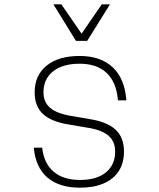

<svg xmlns="http://www.w3.org/2000/svg" viewBox="-20 -860 740 892"><path d="M176 -174Q184 -101 229 -62.5Q274 -24 352 -24Q429 -24 472 -59Q515 -94 515 -156Q515 -203 483.5 -230Q452 -257 385 -267L303 -281Q219 -294 180 -330Q141 -366 141 -431Q141 -510 196.5 -555Q252 -600 350 -600Q448 -600 504 -547Q560 -494 567 -394H528Q521 -478 475.5 -521Q430 -564 350 -564Q271 -564 226.5 -528.5Q182 -493 182 -431Q182 -385 213.5 -358.5Q245 -332 313 -321L395 -307Q478 -294 517 -257.5Q556 -221 556 -156Q556 -103 532 -65.5Q508 -28 462 -8Q416 12 352 12Q255 12 200 -35.5Q145 -83 137 -174ZM491 -840 385 -670H333L228 -840H265L369 -689H349L453 -840Z"/></svg>

Font: Martian Mono SemiExpanded Thin
Style: Regular
Weight: 250
Monospace: yes
Version: Version 0.930